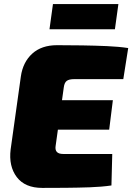

<svg xmlns="http://www.w3.org/2000/svg" viewBox="-20 -915 647 939"><path d="M259 -694Q320 -694 382.5 -693Q445 -692 503 -689.5Q561 -687 607 -680L583 -528H343Q318 -528 306.5 -519.5Q295 -511 292 -488L252 -201Q249 -182 258 -172Q267 -162 289 -162H529L525 -8Q477 -1 419 1Q361 3 301 3.5Q241 4 187 4Q102 4 62 -49Q22 -102 32 -184L82 -541Q92 -611 137.5 -652.5Q183 -694 259 -694ZM85 -425H532L514 -281H62ZM559 -895 542 -772H222L239 -895Z"/></svg>

Font: Exo 2 Black
Style: Italic
Weight: 900
Italic angle: -8°
Designer: Natanael Gama
Foundry: Natanael Gama
Version: Version 2.010